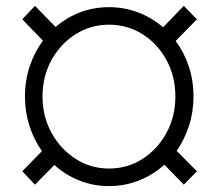

<svg xmlns="http://www.w3.org/2000/svg" viewBox="-20 -627 750 657"><path d="M353 9.8Q299.3 9.8 251.5 -9.3Q203.6 -28.3 166 -62.5L99.6 4.9L56.2 -41L123.5 -109.9Q96.2 -148.4 80.8 -196Q65.4 -243.7 65.4 -296.9Q65.4 -352.1 81.8 -400.6Q98.1 -449.2 127 -487.8L56.2 -561L99.6 -606.9L170.4 -534.7Q207.5 -566.9 254.2 -584.7Q300.8 -602.5 353 -602.5Q406.2 -602.5 453.4 -584.2Q500.5 -565.9 538.1 -533.7L608.9 -606.9L653.8 -561L581.1 -486.8Q609.9 -448.2 626 -399.9Q642.1 -351.6 642.1 -296.9Q642.1 -243.7 626.7 -196.5Q611.3 -149.4 584.5 -110.8L653.8 -41L608.9 4.9L542.5 -63.5Q504.9 -29.3 456.3 -9.8Q407.7 9.8 353 9.8ZM353 -50.3Q416.5 -50.3 468 -83.5Q519.5 -116.7 549.8 -172.6Q580.1 -228.5 580.1 -296.9Q580.1 -365.7 549.8 -421.4Q519.5 -477.1 468 -509.8Q416.5 -542.5 353 -542.5Q290 -542.5 238.5 -509.8Q187 -477.1 156.2 -421.4Q125.5 -365.7 125.5 -296.9Q125.5 -228.5 156.2 -172.6Q187 -116.7 238.5 -83.5Q290 -50.3 353 -50.3Z"/></svg>

Font: Inter Light
Style: Regular
Weight: 300
Designer: Rasmus Andersson
Foundry: rsms
Version: Version 4.000;git-a52131595